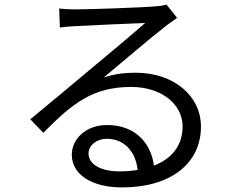

<svg xmlns="http://www.w3.org/2000/svg" viewBox="-20 -774 1040 837"><path d="M580 -33C555 -29 528 -27 499 -27C421 -27 366 -57 366 -105C366 -140 401 -169 446 -169C522 -169 572 -112 580 -33ZM238 -737 241 -654C262 -657 285 -659 307 -660C360 -663 560 -672 613 -674C562 -629 437 -524 381 -478C323 -429 195 -322 112 -254L169 -195C296 -324 385 -395 552 -395C682 -395 776 -321 776 -223C776 -141 731 -83 651 -52C639 -147 572 -229 447 -229C354 -229 293 -168 293 -99C293 -16 376 43 512 43C724 43 856 -61 856 -222C856 -357 737 -457 571 -457C526 -457 478 -452 432 -436C510 -501 646 -617 696 -655C714 -670 734 -683 752 -696L706 -754C696 -751 682 -748 652 -746C599 -741 361 -733 309 -733C289 -733 261 -734 238 -737Z"/></svg>

Font: Noto Sans KR
Style: Regular
Weight: 400
Designer: Ryoko NISHIZUKA 西塚涼子 (kana, bopomofo & ideographs); Paul D. Hunt (Latin, Greek & Cyrillic); Sandoll Communications 산돌커뮤니
Foundry: Adobe
Version: Version 2.004;hotconv 1.0.118;makeotfexe 2.5.65603